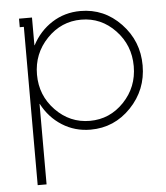

<svg xmlns="http://www.w3.org/2000/svg" viewBox="-51 -518 672 777"><g transform="rotate(-5 285.5 -129.5)"><path d="M106.9 -112.8V213.9H70.8V-429.2H54.2V-463.9H106.9V-351.1H107.9Q137.2 -407.2 188.7 -440.2Q240.2 -473.1 304.2 -473.1Q400.4 -473.1 468.3 -402.1Q536.1 -331.1 536.1 -231.9Q536.1 -132.8 468.3 -62Q400.4 8.8 304.2 8.8Q240.2 8.8 188.7 -23.9Q137.2 -56.6 107.9 -112.8ZM500 -231.9Q500 -317.4 442.6 -377.7Q385.3 -438 304.2 -438Q223.1 -438 165 -377.4Q106.9 -316.9 106.9 -231.9Q106.9 -147 165 -86.9Q223.1 -26.9 304.2 -26.9Q385.3 -26.9 442.6 -86.9Q500 -147 500 -231.9Z"/></g></svg>

Font: Rawengulk
Style: Regular
Weight: 400
Version: Version 0.92